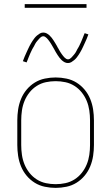

<svg xmlns="http://www.w3.org/2000/svg" viewBox="-20 -904 540 932"><path d="M250 8Q224 8 197.5 2.5Q171 -3 148.5 -17Q126 -31 109 -51.5Q92 -72 82 -96.5Q72 -121 68 -147.5Q64 -174 64 -200V-320Q64 -346 68 -372.5Q72 -399 82 -423.5Q92 -448 109 -468.5Q126 -489 148.5 -503Q171 -517 197.5 -522.5Q224 -528 250 -528Q276 -528 302.5 -522.5Q329 -517 351.5 -503Q374 -489 391 -468.5Q408 -448 418 -423.5Q428 -399 432 -372.5Q436 -346 436 -320V-200Q436 -174 432 -147.5Q428 -121 418 -96.5Q408 -72 391 -51.5Q374 -31 351.5 -17Q329 -3 302.5 2.5Q276 8 250 8ZM250 -10Q274 -10 297.5 -15Q321 -20 341.5 -33Q362 -46 377 -65Q392 -84 401 -106Q410 -128 413.5 -152Q417 -176 417 -200V-320Q417 -344 413.5 -368Q410 -392 401 -414Q392 -436 377 -455Q362 -474 341.5 -487Q321 -500 297.5 -505Q274 -510 250 -510Q226 -510 202.5 -505Q179 -500 158.5 -487Q138 -474 123 -455Q108 -436 99 -414Q90 -392 86.5 -368Q83 -344 83 -320V-200Q83 -176 86.5 -152Q90 -128 99 -106Q108 -84 123 -65Q138 -46 158.5 -33Q179 -20 202.5 -15Q226 -10 250 -10ZM310 -598Q301 -598 293.5 -602Q286 -606 280 -611.5Q274 -617 269 -623.5Q264 -630 259.5 -637Q255 -644 250.5 -651.5Q246 -659 242 -667Q239 -672 236.5 -676.5Q234 -681 231 -686Q228 -691 225.5 -695Q223 -699 220 -703Q217 -707 214 -711Q211 -715 207.5 -718.5Q204 -722 199.5 -725Q195 -728 190 -728Q185 -728 181 -725.5Q177 -723 174 -720Q171 -717 168 -713.5Q165 -710 161 -705.5Q157 -701 155.5 -698.5Q154 -696 152 -693Q150 -690 148.5 -686.5Q147 -683 145 -679.5Q143 -676 140.5 -672Q138 -668 136 -664Q134 -660 132 -655.5Q130 -651 127.5 -646Q125 -641 123 -635.5Q121 -630 118.5 -624.5Q116 -619 114 -613Q112 -607 109 -601L91 -607Q95 -619 99.5 -629Q104 -639 108 -648Q112 -657 116 -665.5Q120 -674 123.5 -681Q127 -688 131 -694.5Q135 -701 138.5 -706.5Q142 -712 147.5 -719Q153 -726 159.5 -731.5Q166 -737 173.5 -741.5Q181 -746 190 -746Q199 -746 206.5 -742Q214 -738 220 -732.5Q226 -727 231 -720.5Q236 -714 240.5 -707Q245 -700 249.5 -692.5Q254 -685 258 -678V-677Q261 -673 263.5 -668Q266 -663 269 -658Q272 -653 274.5 -649Q277 -645 280 -641Q283 -637 286 -633Q289 -629 292.5 -625.5Q296 -622 300.5 -619Q305 -616 310 -616Q315 -616 319 -618.5Q323 -621 326 -624Q329 -627 332 -630.5Q335 -634 339 -638.5Q343 -643 344.5 -645.5Q346 -648 348 -651Q350 -654 351.5 -657.5Q353 -661 355 -664.5Q357 -668 359.5 -672Q362 -676 364 -680Q366 -684 368 -688.5Q370 -693 372.5 -698Q375 -703 377 -708.5Q379 -714 381.5 -719.5Q384 -725 386 -731Q388 -737 391 -743L409 -737Q405 -725 400.5 -715Q396 -705 392 -696Q388 -687 384 -678.5Q380 -670 376.5 -663Q373 -656 369 -649.5Q365 -643 361.5 -637.5Q358 -632 352.5 -625Q347 -618 340.5 -612.5Q334 -607 326.5 -602.5Q319 -598 310 -598ZM100 -866V-884H400V-866Z"/></svg>

Font: Iosevka Curly Thin
Style: Regular
Weight: 100
Monospace: yes
Designer: Belleve Invis
Foundry: Belleve Invis
Version: Version 22.1.2; ttfautohint (v1.8.4)